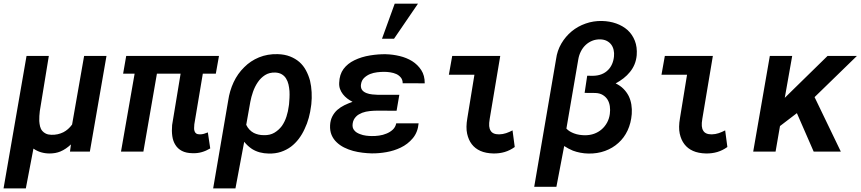

<svg xmlns="http://www.w3.org/2000/svg" viewBox="-23 -837 4751 1060"><path d="M246.6 -528.3H123.5L-3.4 203.1H119.6L161.6 -16.6Q181.2 -2.9 203.6 3.7Q226.1 10.3 250.5 10.3Q267.1 10.3 282 7.6Q296.9 4.9 310.1 -0.5Q326.2 -7.3 340.6 -17.1Q355 -26.9 368.7 -39.6L363.3 0H473.1L564.9 -528.3H441.4L375 -149.4Q364.7 -135.3 352.5 -124.5Q340.3 -113.8 326.7 -106.9Q312 -99.6 295.4 -95.9Q278.8 -92.3 260.3 -92.8Q242.7 -93.3 230.5 -99.1Q218.3 -105 210.9 -113.8Q201.7 -124.5 198.2 -138.9Q194.8 -153.3 193.8 -168.9Q193.4 -182.6 194.3 -196.8Q195.3 -210.9 196.8 -224.1Z M1168.5 -430.2 1186 -528.3H673.8L656.7 -430.2H720.2L645 0H768.6L843.3 -430.2H974.1L927.2 -146.5Q924.3 -113.8 928.2 -85.7Q932.1 -57.6 945.3 -37.1Q958 -16.1 981.2 -3.9Q1004.4 8.3 1040 8.8Q1066.9 9.8 1090.8 2.9Q1114.7 -3.9 1137.7 -17.6L1124.5 -106Q1113.8 -101.6 1103 -98.4Q1092.3 -95.2 1080.6 -95.2Q1067.4 -95.2 1060.5 -99.9Q1053.7 -104.5 1051.3 -112.3Q1048.3 -119.6 1048.6 -129.6Q1048.8 -139.6 1049.8 -150.9L1096.7 -430.2Z M1694.3 -251.5 1695.8 -262.2Q1699.2 -294.9 1697.5 -328.1Q1695.8 -361.3 1688.5 -392.1Q1680.2 -422.4 1666 -448.7Q1651.9 -475.1 1629.9 -494.6Q1607.9 -513.7 1578.1 -525.4Q1548.3 -537.1 1509.8 -538.1Q1454.1 -539.6 1407 -520.3Q1359.9 -501 1325.2 -465.8Q1289.1 -430.7 1266.8 -383.1Q1244.6 -335.4 1236.8 -281.7L1153.8 203.1H1276.9L1325.2 -54.2Q1335 -42 1345.7 -32.2Q1356.4 -22.5 1368.2 -14.6Q1388.2 -2 1411.4 4.2Q1434.6 10.3 1460 10.7Q1497.1 11.7 1527.8 1.5Q1558.6 -8.8 1583.5 -27.3Q1607.4 -45.4 1626.5 -70.6Q1645.5 -95.7 1658.7 -125Q1672.9 -154.3 1681.6 -186.5Q1690.4 -218.8 1694.3 -251.5ZM1572.8 -261.7 1571.3 -251.5Q1567.9 -222.7 1558.6 -193.6Q1549.3 -164.6 1533.2 -141.6Q1516.1 -118.7 1491.7 -104.2Q1467.3 -89.8 1433.6 -90.8Q1418 -90.8 1404.1 -94Q1390.1 -97.2 1378.4 -103Q1365.2 -109.9 1354.5 -121.1Q1343.8 -132.3 1336.4 -147.9L1358.9 -274.4Q1363.8 -301.3 1373.8 -330.1Q1383.8 -358.9 1400.4 -383.3Q1416.5 -407.2 1440.2 -422.4Q1463.9 -437.5 1496.6 -436.5Q1518.1 -435.5 1532.7 -426.8Q1547.4 -418 1556.2 -403.8Q1565.4 -389.2 1569.6 -371.1Q1573.7 -353 1575.2 -334Q1576.2 -314.9 1575.2 -296.1Q1574.2 -277.3 1572.8 -261.7Z M1799.3 -145.5Q1797.9 -114.7 1807.6 -91.8Q1817.4 -68.8 1835.4 -51.8Q1853 -34.7 1876.5 -22.9Q1899.9 -11.2 1926.3 -3.9Q1952.1 2.9 1978.8 6.1Q2005.4 9.3 2029.3 9.8Q2068.4 10.3 2110.4 2.9Q2152.3 -4.4 2189 -22Q2228 -40.5 2255.9 -73.7Q2283.7 -106.9 2288.1 -156.2H2164.6Q2160.2 -134.8 2145.3 -121.1Q2130.4 -107.4 2110.8 -99.6Q2091.3 -91.3 2069.6 -88.4Q2047.9 -85.4 2029.3 -85.9Q2015.6 -85.9 1997.8 -88.1Q1980 -90.3 1964.4 -96.7Q1955.1 -100.1 1947 -105Q1939 -109.9 1933.6 -116.7Q1927.2 -123.5 1924.8 -132.6Q1922.4 -141.6 1923.8 -153.3Q1925.3 -166 1930.2 -175.8Q1935.1 -185.5 1942.4 -192.9Q1949.2 -200.2 1958 -205.3Q1966.8 -210.4 1976.6 -214.4Q1996.6 -221.7 2019.3 -223.9Q2042 -226.1 2062 -226.1L2166.5 -225.6L2181.6 -313.5H2064.5Q2050.3 -314 2032.5 -315.7Q2014.6 -317.4 2000 -323.2Q1991.2 -326.7 1984.1 -332Q1977.1 -337.4 1973.1 -345.2Q1970.7 -350.6 1969.7 -357.4Q1968.8 -364.3 1970.2 -372.6Q1973.6 -394 1987.5 -407.2Q2001.5 -420.4 2020 -428.2Q2038.6 -435.5 2059.3 -438Q2080.1 -440.4 2097.7 -440.4Q2113.8 -440.4 2131.6 -437.7Q2149.4 -435.1 2165 -428.2Q2179.7 -421.4 2189.9 -408.9Q2200.2 -396.5 2200.2 -377.4L2321.8 -377Q2322.3 -419.9 2302.7 -450Q2283.2 -480 2252.4 -499.5Q2221.2 -518.6 2183.3 -527.6Q2145.5 -536.6 2107.9 -537.6Q2067.4 -538.6 2020 -531Q1972.7 -523.4 1933.6 -504.4Q1896 -486.3 1873.5 -456.1Q1851.1 -425.8 1849.6 -379.9Q1848.6 -361.3 1854.2 -345.7Q1859.9 -330.1 1870.1 -316.9Q1880.4 -303.7 1894 -293.2Q1907.7 -282.7 1923.3 -274.9Q1899.9 -266.6 1877.9 -255.9Q1856 -245.1 1838.9 -230Q1821.8 -214.4 1811.3 -193.6Q1800.8 -172.9 1799.3 -145.5ZM2156.2 -816.9 2085.9 -623H2152.3L2284.7 -816.9Z M2473.6 -528.3 2455.1 -424.3H2596.2L2557.1 -184.6Q2548.3 -133.8 2555.9 -99.1Q2563.5 -64.5 2581.5 -41Q2599.6 -17.1 2629.2 -3.9Q2658.7 9.3 2701.2 10.3Q2734.4 10.7 2763.2 2.2Q2792 -6.3 2818.8 -25.4L2806.6 -117.2Q2789.1 -107.9 2771 -101.8Q2752.9 -95.7 2732.4 -95.2Q2713.9 -95.2 2702.4 -100.6Q2690.9 -106 2685.5 -115.7Q2679.2 -125.5 2677.7 -140.9Q2676.3 -156.2 2680.7 -181.6L2738.8 -528.3Z M3300.3 -721.2Q3253.4 -722.2 3210.2 -707Q3167 -691.9 3133.3 -664.1Q3099.1 -635.7 3076.2 -596.7Q3053.2 -557.6 3046.9 -510.3L2926.3 194.3H3048.8L3091.8 -30.8Q3103.5 -23.4 3115.5 -16.8Q3127.4 -10.3 3139.6 -5.4Q3159.2 2 3180.9 6.1Q3202.6 10.3 3225.1 10.7Q3274.9 11.7 3317.1 -3.7Q3359.4 -19 3391.1 -47.9Q3422.9 -76.2 3441.9 -116.9Q3460.9 -157.7 3464.8 -207.5Q3466.8 -234.4 3462.6 -259.8Q3458.5 -285.2 3447.8 -307.1Q3436.5 -329.1 3418.7 -346.9Q3400.9 -364.7 3376 -376.5Q3399.4 -389.2 3419.4 -404.8Q3439.5 -420.4 3455.1 -439.9Q3470.7 -459 3480.2 -481.9Q3489.7 -504.9 3492.2 -532.2Q3495.6 -577.1 3481.9 -611.8Q3468.3 -646.5 3441.9 -670.9Q3415.5 -694.3 3379.2 -707.3Q3342.8 -720.2 3300.3 -721.2ZM3250.5 -418.5 3218.8 -418.9 3204.6 -324.2 3263.7 -323.7Q3288.1 -322.8 3304.7 -312.7Q3321.3 -302.7 3331.1 -287.1Q3340.8 -271 3343.8 -250.5Q3346.7 -230 3343.8 -208Q3340.3 -181.6 3328.4 -159.9Q3316.4 -138.2 3298.8 -123Q3280.3 -106.9 3257.1 -98.6Q3233.9 -90.3 3207 -90.3Q3191.4 -90.3 3175.8 -92.8Q3160.2 -95.2 3146 -100.6Q3134.3 -105 3123.5 -111.3Q3112.8 -117.7 3104 -127L3169.9 -510.7Q3173.8 -533.2 3184.1 -553.5Q3194.3 -573.7 3210.4 -588.9Q3226.1 -603.5 3246.3 -611.8Q3266.6 -620.1 3291 -619.6Q3311 -619.1 3326.2 -611.6Q3341.3 -604 3351.1 -591.3Q3360.8 -578.6 3364.7 -561.5Q3368.7 -544.4 3366.7 -525.4Q3364.3 -502 3356 -483.2Q3347.7 -464.4 3334.5 -451.2Q3319.3 -435.5 3298.3 -427.2Q3277.3 -418.9 3250.5 -418.5Z M3647.5 -528.3 3628.9 -424.3H3770L3731 -184.6Q3722.2 -133.8 3729.7 -99.1Q3737.3 -64.5 3755.4 -41Q3773.4 -17.1 3803 -3.9Q3832.5 9.3 3875 10.3Q3908.2 10.7 3937 2.2Q3965.8 -6.3 3992.7 -25.4L3980.5 -117.2Q3962.9 -107.9 3944.8 -101.8Q3926.8 -95.7 3906.2 -95.2Q3887.7 -95.2 3876.2 -100.6Q3864.7 -106 3859.4 -115.7Q3853 -125.5 3851.6 -140.9Q3850.1 -156.2 3854.5 -181.6L3912.6 -528.3Z M4376.5 -212.4 4469.2 0H4619.1L4474.1 -300.8L4708 -528.3H4545.9L4363.8 -350.1L4309.6 -296.9L4350.6 -528.3H4227.1L4135.3 0H4258.8L4283.2 -141.1Z"/></svg>

Font: Roboto Mono SemiBold
Style: Italic
Weight: 600
Italic angle: -10°
Monospace: yes
Designer: Google
Version: Version 3.000